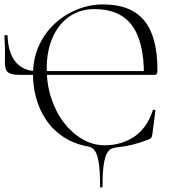

<svg xmlns="http://www.w3.org/2000/svg" viewBox="-20 -656 780 867"><path d="M432 187Q432 117 426 79Q420 41 408.5 25Q397 9 380 6Q313 -6 265 -38.5Q217 -71 187 -116.5Q157 -162 143 -214.5Q129 -267 129 -319Q129 -390 155 -448Q181 -506 226 -548Q271 -590 328 -613Q385 -636 446 -636Q571 -636 631 -563.5Q691 -491 691 -339Q691 -327 688 -322.5Q685 -318 676 -318H630Q630 -470 575 -542.5Q520 -615 407 -615Q342 -615 293.5 -581.5Q245 -548 218 -487.5Q191 -427 191 -346Q191 -274 212 -211Q233 -148 269.5 -101Q306 -54 353 -27Q400 0 453 0Q527 0 585 -38Q643 -76 670 -158Q671 -162 676.5 -160.5Q682 -159 682 -157L668 -50Q666 -38 663.5 -34.5Q661 -31 653 -27Q581 2 516 8Q500 10 486.5 14.5Q473 19 463.5 35Q454 51 448.5 86.5Q443 122 443 187Q443 191 437.5 191Q432 191 432 187ZM67 -318Q30 -318 16 -329.5Q2 -341 2 -375Q2 -387 2.5 -399.5Q3 -412 2.5 -434Q2 -456 0 -495Q0 -497 7 -497.5Q14 -498 14 -496Q17 -414 52 -374.5Q87 -335 145 -335H667V-318Z"/></svg>

Font: Cormorant Garamond Light
Style: Regular
Weight: 300
Designer: Christian Thalmann (Catharsis Fonts)
Foundry: Catharsis Fonts
Version: Version 4.001